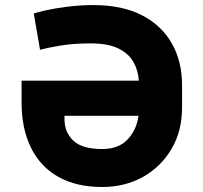

<svg xmlns="http://www.w3.org/2000/svg" viewBox="-20 -742 818 772"><path d="M391.3 9.9Q285.9 9.9 213.6 -31.4Q141.3 -72.8 104.2 -148.8Q67.1 -224.8 66.8 -328.1V-417.6H538.4Q535.5 -459.2 516.2 -493.3Q496.8 -527.3 455.4 -547.4Q414.1 -567.5 344.8 -567.5Q275.2 -567.5 223.2 -558.8Q171.2 -550.1 141 -541.9L115.8 -687.1Q126.4 -692.1 163.2 -700.3Q199.9 -708.5 251.1 -715Q302.2 -721.6 355.1 -721.6Q472.3 -721.6 551.7 -680.2Q631 -638.8 671.7 -566.1Q712.4 -493.3 712 -398.8V-310Q712.4 -215.9 669.9 -143.6Q627.5 -71.4 554.9 -30.7Q482.2 9.9 391.3 9.9ZM536.9 -276.3H239.3V-261.7Q239.3 -211.3 274.3 -177Q309.3 -142.8 391.3 -142.8Q456.3 -142.8 492.7 -180.9Q529.1 -219.1 536.9 -276.3Z"/></svg>

Font: Inter UI Extra Bold
Style: Regular
Weight: 800
Designer: Rasmus Andersson
Foundry: rsms
Version: 3.2;8d6f07862